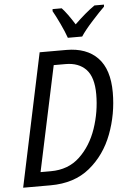

<svg xmlns="http://www.w3.org/2000/svg" viewBox="-61 -983 689 1027"><g transform="rotate(-5 283.0 -469.0)"><path d="M21 0H168Q296 0 379 -68Q462 -136 502.5 -243Q543 -350 543 -466Q543 -590 483.5 -652Q424 -714 315 -714H172ZM121 -75 241 -639H305Q375 -639 414.5 -597.5Q454 -556 454 -464Q454 -370 423.5 -280.5Q393 -191 331.5 -133Q270 -75 176 -75ZM329 -778H406Q426 -809 468.5 -856Q511 -903 536 -927L537 -938H486Q461 -921 433.5 -897.5Q406 -874 377 -846Q339 -907 310 -938H261L260 -927Q276 -899 297 -854.5Q318 -810 329 -778Z"/></g></svg>

Font: Noto Sans UI SemiCondensed
Style: Italic
Weight: 400
Width: 4
Italic angle: -12°
Designer: Monotype Design Team
Foundry: Monotype Imaging Inc.
Version: Version 1.901